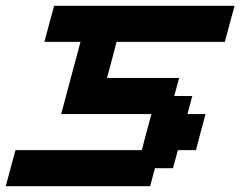

<svg xmlns="http://www.w3.org/2000/svg" viewBox="-20 -645 832 665"><path d="M0 0H500L516.6 -62.5H579.1L596.2 -125H658.7Q664.1 -145.5 675 -187.3Q686 -229 691.9 -250H629.4L646 -312.5H583.5L600.6 -375H350.6Q356.4 -396 367.4 -437.5Q378.4 -479 383.8 -500H758.8Q764.2 -520.5 775.4 -562.3Q786.6 -604 792.5 -625H167.5Q161.6 -604 150.4 -562.3Q139.2 -520.5 133.8 -500H258.8Q247.6 -458 225.3 -375Q203.1 -292 191.9 -250H504.4Q498.5 -229 487.5 -187.3Q476.6 -145.5 471.2 -125H33.7Q27.8 -104 16.6 -62.5Q5.4 -21 0 0Z"/></svg>

Font: Faithful 32x
Style: Oblique
Weight: 400
Foundry: Faithful Resource Pack
Version: Version 1.0; January 27, 2023